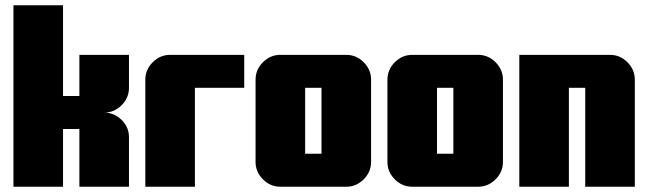

<svg xmlns="http://www.w3.org/2000/svg" viewBox="-20 -708 2458 728"><path d="M469 0H281V-219H219V0H31V-688H219V-344H281V-500H469V-375Q469 -337 441 -309Q413 -281 375 -281Q413 -281 441 -253.5Q469 -226 469 -188Z M906 -375H719V0H531V-406Q531 -444 559 -472Q587 -500 625 -500H906Z M1199 -125V-375H1137V-125ZM1387 -406V-94Q1387 -56 1359 -28Q1331 0 1293 0H1043Q1005 0 977 -28Q949 -56 949 -94V-406Q949 -444 977 -472Q1005 -500 1043 -500H1293Q1331 -500 1359 -472Q1387 -444 1387 -406Z M1699 -125V-375H1637V-125ZM1887 -406V-94Q1887 -56 1859 -28Q1831 0 1793 0H1543Q1505 0 1477 -28Q1449 -56 1449 -94V-406Q1449 -444 1477 -472Q1505 -500 1543 -500H1793Q1831 -500 1859 -472Q1887 -444 1887 -406Z M2387 -406V0H2199V-375H2137V0H1949V-500H2293Q2331 -500 2359 -472Q2387 -444 2387 -406Z"/></svg>

Font: CostaRica
Style: Normal
Weight: 900
Version: Version 1.3